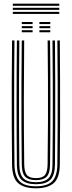

<svg xmlns="http://www.w3.org/2000/svg" viewBox="-20 -1021 392 1048"><path d="M176.2 6.8Q110.8 6.8 78.6 -21.9Q46.5 -50.5 45.8 -122.8Q44.8 -216.2 44.2 -330.5Q43.8 -444.8 44.1 -565.8Q44.5 -686.8 45.8 -800H59Q58 -722.8 57.6 -634.8Q57.2 -546.8 57.2 -456.2Q57.2 -365.8 57.6 -280.5Q58 -195.2 59 -124Q59.8 -61 86.2 -32.6Q112.8 -4.2 176.2 -4.2Q239.2 -4.2 265.8 -32.6Q292.2 -61 293.2 -124Q294.2 -217 294.6 -331.2Q295 -445.5 294.8 -566.4Q294.5 -687.2 293.2 -800H306.5Q307.5 -697.2 307.9 -581.4Q308.2 -465.5 308 -348Q307.8 -230.5 306.5 -122.8Q305.5 -50 273.2 -21.6Q241 6.8 176.2 6.8ZM176.2 -15.5Q123.5 -15.5 98.1 -39Q72.8 -62.5 72.2 -123Q70.5 -278.8 70.5 -453.4Q70.5 -628 72.2 -800H85.5Q84.2 -693.2 83.9 -575.2Q83.5 -457.2 83.9 -341Q84.2 -224.8 85.5 -123.2Q86 -69.5 107.5 -48Q129 -26.5 176.2 -26.5Q223 -26.5 244.5 -47.9Q266 -69.2 266.5 -123.2Q267.8 -224.2 268.1 -338Q268.5 -451.8 268.1 -569.5Q267.8 -687.2 266.5 -800H280Q281 -692 281.4 -574.4Q281.8 -456.8 281.4 -341Q281 -225.2 280 -123Q279.2 -63 254.4 -39.2Q229.5 -15.5 176.2 -15.5ZM176.2 -37.8Q135.8 -37.8 117.5 -56.6Q99.2 -75.5 98.8 -123.8Q97.8 -216.8 97.2 -330.6Q96.8 -444.5 97.1 -565.4Q97.5 -686.2 98.8 -800H112Q110.5 -636.8 110.2 -472.9Q110 -309 112.2 -123.8Q112.8 -82.2 127 -65.5Q141.2 -48.8 176.2 -48.8Q211 -48.8 225.1 -65.5Q239.2 -82.2 239.8 -123.8Q241.5 -253 241.9 -364.8Q242.2 -476.5 241.8 -582.5Q241.2 -688.5 240 -800H253.2Q254.2 -723 254.6 -635.4Q255 -547.8 255 -457.5Q255 -367.2 254.6 -281.8Q254.2 -196.2 253.2 -123.8Q252.8 -74.8 234.4 -56.2Q216 -37.8 176.2 -37.8ZM195.2 -889.5V-900.8H254.5V-889.5ZM99 -889.5V-900.8H158V-889.5ZM99 -867.2V-878.5H158V-867.2ZM195.2 -867.2V-878.5H254.5V-867.2ZM99 -845V-856.2H158V-845ZM195.2 -845V-856.2H254.5V-845ZM303.5 -989.5H50V-1000.8H303.5ZM303.5 -967.2H50V-978.5H303.5ZM303.5 -945H50V-956.2H303.5Z"/></svg>

Font: Big Shoulders Inline Display
Style: Regular
Weight: 400
Designer: Patric King
Foundry: XO Type Co
Version: Version 1.000